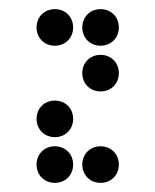

<svg xmlns="http://www.w3.org/2000/svg" viewBox="-20 -410 340 420"><path d="M100 -310C123 -310 140 -327 140 -350C140 -373 123 -390 100 -390C77 -390 60 -373 60 -350C60 -327 77 -310 100 -310ZM200 -310C223 -310 240 -327 240 -350C240 -373 223 -390 200 -390C177 -390 160 -373 160 -350C160 -327 177 -310 200 -310ZM200 -210C223 -210 240 -227 240 -250C240 -273 223 -290 200 -290C177 -290 160 -273 160 -250C160 -227 177 -210 200 -210ZM100 -110C123 -110 140 -127 140 -150C140 -173 123 -190 100 -190C77 -190 60 -173 60 -150C60 -127 77 -110 100 -110ZM100 -10C123 -10 140 -27 140 -50C140 -73 123 -90 100 -90C77 -90 60 -73 60 -50C60 -27 77 -10 100 -10ZM200 -10C223 -10 240 -27 240 -50C240 -73 223 -90 200 -90C177 -90 160 -73 160 -50C160 -27 177 -10 200 -10Z"/></svg>

Font: TINY 5x3 80
Style: Regular
Weight: 200
Designer: Jack Halten Fahnestock
Foundry: Velvetyne Type Foundry
Version: Version 1.002;hotconv 1.0.109;makeotfexe 2.5.65596